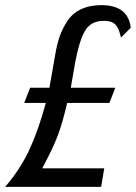

<svg xmlns="http://www.w3.org/2000/svg" viewBox="-36 -726 528 746"><path d="M472 -618 434 -580Q430 -597 426.5 -606.5Q423 -616 416 -626Q409 -636 397 -640.5Q385 -645 367 -645Q317 -645 294.5 -606.5Q272 -568 257 -488L239 -385H412L389 -326H225Q207 -249 188.5 -199.5Q170 -150 128 -72H369L357 0H-16Q42 -67 77.5 -143Q113 -219 142 -326H58L81 -385H156L178 -510Q185 -553 195.5 -583.5Q206 -614 225.5 -644Q245 -674 278.5 -690Q312 -706 358 -706Q462 -706 472 -618Z"/></svg>

Font: Cabin
Style: Italic
Weight: 400
Designer: Pablo Impallari
Foundry: Pablo Impallari. www.impallari.com Igino Marini. www.ikern.com
Version: Version 1.005